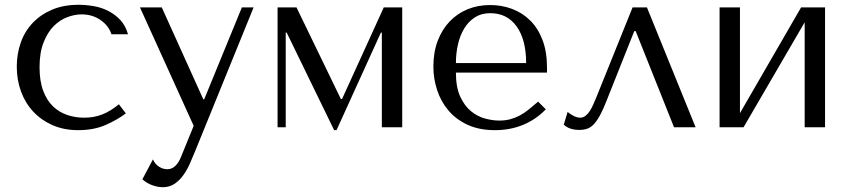

<svg xmlns="http://www.w3.org/2000/svg" viewBox="-20 -531 3542 801"><path d="M331 -40Q295 -40 261.5 -51Q228 -62 202 -86.5Q176 -111 160.5 -151.5Q145 -192 145 -251Q145 -312 162 -354.5Q179 -397 204.5 -422.5Q230 -448 261 -459.5Q292 -471 320 -471Q366 -471 400 -447Q434 -423 445 -388H514Q504 -424 482 -447.5Q460 -471 431.5 -485.5Q403 -500 370.5 -505.5Q338 -511 308 -511Q245 -511 197 -490.5Q149 -470 116 -435Q83 -400 66.5 -353Q50 -306 50 -253Q50 -197 68 -148.5Q86 -100 119.5 -64.5Q153 -29 200 -8.5Q247 12 306 12Q372 12 421.5 -10Q471 -32 505 -58L476 -96Q441 -67 406.5 -53.5Q372 -40 331 -40Z M828 -117 655 -500H564L788 -6L735 124Q726 147 711.5 161Q697 175 678 175Q660 175 643.5 164.5Q627 154 618 134L574 217Q593 234 616 242Q639 250 659 250Q687 250 708 236Q729 222 745 199.5Q761 177 773 149.5Q785 122 796 95L1038 -500H989L832 -117Z M1217 -500H1138V0H1172V-395H1176L1374 12H1384L1569 -395H1573V0H1658V-500H1581L1407 -118H1402Z M2262 -228V-249Q2262 -316 2243 -365Q2224 -414 2191.5 -446Q2159 -478 2116 -494Q2073 -510 2025 -510Q1974 -510 1931 -492.5Q1888 -475 1856 -441.5Q1824 -408 1806 -360.5Q1788 -313 1788 -253Q1788 -203 1803.5 -155.5Q1819 -108 1850.5 -70.5Q1882 -33 1930.5 -10.5Q1979 12 2045 12Q2109 12 2163 -10.5Q2217 -33 2257 -75L2225 -107Q2204 -89 2185.5 -74Q2167 -59 2148 -49Q2129 -39 2108.5 -33.5Q2088 -28 2063 -28Q2035 -28 2003.5 -36.5Q1972 -45 1945 -67Q1918 -89 1900 -128Q1882 -167 1882 -228ZM1882 -268Q1882 -308 1890.5 -345.5Q1899 -383 1916.5 -412Q1934 -441 1961 -458.5Q1988 -476 2025 -476Q2096 -476 2135.5 -420.5Q2175 -365 2175 -268Z M2679 -500H2619L2467 -123Q2462 -112 2456 -97.5Q2450 -83 2442 -70Q2434 -57 2423.5 -48.5Q2413 -40 2401 -40Q2387 -40 2372 -48Q2357 -56 2348 -64L2332 -11Q2355 11 2397 11Q2416 11 2431 5.5Q2446 0 2459 -14.5Q2472 -29 2484.5 -52.5Q2497 -76 2511 -112L2626 -401H2632L2792 0H2882Z M3067 -59V-500H2982V0H3082L3337 -438V0H3422V-500H3322Z"/></svg>

Font: Tenor Sans
Style: Regular
Weight: 400
Designer: Denis Masharov
Foundry: Denis Masharov
Version: Version 1.1